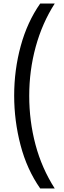

<svg xmlns="http://www.w3.org/2000/svg" viewBox="-20 -820 359 1084"><path d="M60 -280Q60 -425 97 -560.5Q134 -696 207 -800H289Q218 -689 181.5 -555.5Q145 -422 145 -279Q145 -136 180.5 -3Q216 130 289 244H207Q132 137 96 -0.5Q60 -138 60 -280Z"/></svg>

Font: Noto Sans Tamil SemiCondensed
Style: Regular
Weight: 400
Width: 4
Designer: Jelle Bosma - Monotype Design Team
Foundry: Monotype Imaging Inc.
Version: Version 2.004; ttfautohint (v1.8.4.7-5d5b)